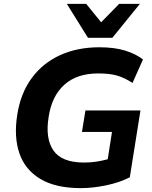

<svg xmlns="http://www.w3.org/2000/svg" viewBox="-20 -960 785 991"><path d="M51 0ZM397 11Q267 11 188 -36.5Q109 -84 80 -169Q51 -254 69 -367Q86 -478 143 -556Q200 -634 289.5 -675Q379 -716 493 -716Q570 -716 625.5 -699Q681 -682 718 -653L664 -532Q622 -559 584 -570Q546 -581 487 -581Q377 -581 312 -522.5Q247 -464 231 -356Q213 -245 256 -183Q299 -121 414 -121Q447 -121 476.5 -125.5Q506 -130 536 -138L558 -279H403L421 -390H705L650 -45Q598 -18 528.5 -3.5Q459 11 397 11ZM434 -765 325 -940H425L502 -845L595 -940H702L560 -765Z"/></svg>

Font: Winston
Style: Bold Italic
Weight: 700
Italic angle: -9°
Designer: Original fonts by Vernon Adams / Changes by Cristiano Sobral
Foundry: Original fonts by Vernon Adams / Changes by Cristiano Sobral
Version: Version 2.503;July 17, 2020;FontCreator 13.0.0.2655 64-bit